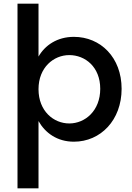

<svg xmlns="http://www.w3.org/2000/svg" viewBox="-20 -760 718 1042"><path d="M381 -560C290 -560 224 -514 189 -453V-740H75V262H189V-103C225 -39 290 9 381 9C526 9 640 -108 640 -278C640 -448 526 -560 381 -560ZM189 -276C189 -394 271 -461 356 -461C442 -461 524 -397 524 -278C524 -159 442 -90 356 -90C271 -90 189 -157 189 -276Z"/></svg>

Font: Malmofest Medium
Style: Regular
Weight: 500
Designer: Jonny Pinhorn (Poppins), Kolossal
Version: Version 1.004;Glyphs 3.1.2 (3151)